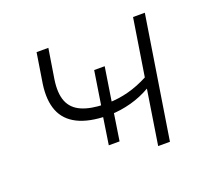

<svg xmlns="http://www.w3.org/2000/svg" viewBox="-90 -603 798 720"><g transform="rotate(-20 308.5 -243.5)"><path d="M427 0 461 -217Q425 -196 383 -184.5Q341 -173 298 -172L315 -183L297 -66H254L272 -184L288 -172Q215 -173 170 -195.5Q125 -218 108 -261Q91 -304 100 -367L119 -487H166L147 -368Q139 -314 152.5 -281Q166 -248 201.5 -232.5Q237 -217 292 -216L277 -209L299 -350H341L319 -209L306 -216Q349 -217 388.5 -227.5Q428 -238 468 -259L504 -487H551L474 0Z"/></g></svg>

Font: Nunito Sans 10pt SemiExpanded ExtraLight
Style: Italic
Weight: 250
Width: 6
Italic angle: -9°
Designer: Vernon Adams
Foundry: Vernon Adams
Version: Version 3.101;gftools[0.9.27]